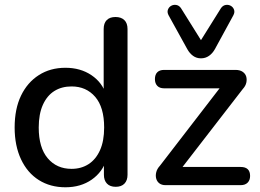

<svg xmlns="http://www.w3.org/2000/svg" viewBox="-20 -784 1099 813"><path d="M257 9Q193 9 144.5 -21.5Q96 -52 69 -109.5Q42 -167 42 -244Q42 -323 69 -379Q96 -435 144.5 -466Q193 -497 257 -497Q321 -497 367.5 -465.5Q414 -434 430 -381H419V-661Q419 -686 432 -699Q445 -712 469 -712Q493 -712 506.5 -699Q520 -686 520 -661V-44Q520 -20 507 -6.5Q494 7 470 7Q446 7 433 -6.5Q420 -20 420 -44V-132L431 -110Q415 -56 368.5 -23.5Q322 9 257 9ZM283 -69Q324 -69 355 -89Q386 -109 403.5 -148Q421 -187 421 -244Q421 -330 383 -374Q345 -418 283 -418Q241 -418 210 -398.5Q179 -379 161.5 -340Q144 -301 144 -244Q144 -159 182 -114Q220 -69 283 -69ZM681 0Q665 0 655 -7.5Q645 -15 641.5 -27.5Q638 -40 641.5 -54.5Q645 -69 657 -82L929 -435V-410H675Q656 -410 646 -420.5Q636 -431 636 -449Q636 -468 646 -478Q656 -488 675 -488H977Q996 -488 1007.5 -480Q1019 -472 1022.5 -460Q1026 -448 1023 -434Q1020 -420 1008 -407L732 -50V-77H999Q1039 -77 1039 -39Q1039 -21 1028.5 -10.5Q1018 0 999 0ZM831 -537Q812 -537 797.5 -547.5Q783 -558 773 -576L694 -719Q687 -732 691 -743Q695 -754 705 -759.5Q715 -765 726.5 -763Q738 -761 746 -750L831 -614L916 -750Q924 -761 935.5 -763Q947 -765 957 -759.5Q967 -754 971 -743Q975 -732 968 -719L890 -576Q880 -558 865 -547.5Q850 -537 831 -537Z"/></svg>

Font: Nunito SemiBold
Style: Regular
Weight: 600
Designer: Vernon Adams
Foundry: Vernon Adams
Version: Version 3.602